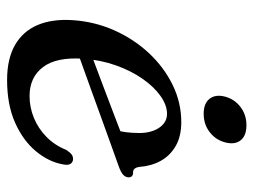

<svg xmlns="http://www.w3.org/2000/svg" viewBox="-105 -583 698 528"><g transform="rotate(90 244.0 -319.0)"><path d="M90.6 -206.3Q90.6 -206.3 109.2 -213.4Q127.7 -220.4 157.8 -231.6Q187.8 -242.8 222.6 -256Q257.4 -269.2 290.8 -281.9Q324.2 -294.6 349.1 -304.2L337.5 -288.2Q341.4 -300.4 343.5 -316Q345.6 -331.6 345.8 -352.7Q345.8 -386.2 331.3 -407.7Q316.8 -429.3 293 -429.3Q269.3 -429.3 244.2 -411.6Q219 -393.9 197 -362.5Q174.9 -331 159.9 -289.1Q144.9 -247.1 141.5 -198.7Q136.5 -125.2 164.5 -88.3Q192.5 -51.3 244 -51.3Q274.9 -51.3 303.9 -63.1Q332.9 -74.9 356.1 -97.5Q379.3 -120 392.2 -152.2Q399.5 -163.2 405.2 -167.2Q410.9 -171.1 417.7 -170.9Q425.9 -170.7 430.6 -163.8Q435.3 -156.9 431.7 -141.5Q424.6 -103.2 395.5 -68.3Q366.3 -33.3 317.2 -11.4Q268 10.5 199.9 10.5Q141.8 10.5 103.9 -11.2Q66 -32.9 48.9 -73.2Q31.8 -113.4 35.4 -169.5Q39.3 -229.7 63.1 -283.6Q87 -337.4 125.7 -379.1Q164.4 -420.7 213.2 -444.6Q262 -468.5 315.6 -468.5Q355 -468.5 381.7 -453.1Q408.3 -437.6 422.5 -411.7Q436.7 -385.7 438.9 -353.7Q439.7 -346.1 443.3 -341Q446.8 -336 453.2 -336Q460.4 -336.3 464.1 -333.1Q467.7 -329.9 467.7 -323.6Q467.7 -315.9 461 -309.1Q454.2 -302.3 434.9 -295.6Q414.5 -288.4 381.8 -276.6Q349.1 -264.9 310.8 -251Q272.5 -237.2 234.4 -223.3Q196.2 -209.5 164.6 -198.2Q132.9 -186.9 113.8 -179.9Q94.7 -172.9 94.7 -172.9ZM292.9 -530.1Q264.1 -530.1 251.5 -546.5Q238.9 -562.8 245.8 -589.1Q252.8 -615.1 274.2 -631.4Q295.5 -647.7 324.4 -647.7Q353.7 -647.7 366.1 -631.4Q378.5 -615.1 371.5 -589.1Q364.8 -563.2 343.4 -546.7Q322 -530.1 292.9 -530.1Z"/></g></svg>

Font: Fraunces
Style: Italic
Weight: 900
Italic angle: -16°
Version: Version 1.000;[0bf87f6ff]